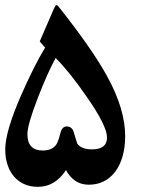

<svg xmlns="http://www.w3.org/2000/svg" viewBox="-38 -684 558 748"><path d="M449.7 -153.3Q449.7 -111.3 439.9 -76.4Q430.2 -41.5 411.9 -16.6Q393.6 8.3 367.4 22Q341.3 35.6 308.1 35.6Q249.5 35.6 219.2 -21.5Q176.8 43.9 109.4 43.9Q80.6 43.9 57.1 33.7Q33.7 23.4 17.1 4.4Q0.5 -14.6 -8.5 -41.5Q-17.6 -68.4 -17.6 -102.1Q-17.6 -170.9 43.9 -312Q67.9 -366.7 91.1 -413.3Q114.3 -460 137.7 -498.5L116.7 -522.5L172.9 -652.3Q178.2 -664.1 182.1 -664.1Q186 -664.1 193.4 -654.3Q319.8 -494.6 377.9 -389.6Q414.6 -323.2 432.1 -264.6Q449.7 -206.1 449.7 -153.3ZM378.9 -148.4Q378.9 -193.8 299.8 -307.1Q266.1 -356 236.3 -393.1Q206.5 -430.2 178.7 -458Q147.5 -400.9 109.9 -304.2Q68.8 -198.2 68.8 -161.6Q68.8 -97.7 127.9 -97.7Q147.9 -97.7 160.9 -103.8Q173.8 -109.9 182.1 -122.1Q185.1 -126.5 189 -137.5Q192.9 -148.4 197.8 -167Q200.7 -179.2 207 -185.3Q213.4 -191.4 221.7 -191.4Q243.2 -191.4 249.5 -168Q260.3 -130.9 262.7 -125Q278.3 -102.1 320.3 -102.1Q378.9 -102.1 378.9 -148.4Z"/></svg>

Font: XB Kayhan
Style: Bold
Weight: 700
Designer: Behnam
Foundry: Irmug
Version: Version 7.300 2009